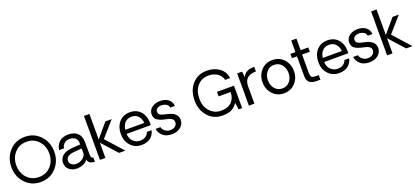

<svg xmlns="http://www.w3.org/2000/svg" viewBox="46 -1914 6644 3079"><g transform="rotate(-20 3368.0 -375.0)"><path d="M393 10Q234 10 130.5 -101.5Q27 -213 27 -375Q27 -537 130.5 -648.5Q234 -760 393 -760Q551 -760 655 -648.5Q759 -537 759 -375Q759 -213 655 -101.5Q551 10 393 10ZM393 -75Q517 -75 595.5 -161.5Q674 -248 674 -375Q674 -503 595.5 -589.5Q517 -676 393 -676Q268 -676 189.5 -589.5Q111 -503 111 -375Q111 -247 189.5 -161Q268 -75 393 -75Z M1011 5Q931 5 880 -39.5Q829 -84 829 -155Q829 -230 885 -277Q941 -324 1055 -332L1189 -341V-359Q1189 -420 1154 -451Q1119 -482 1057 -482Q1002 -482 966 -451.5Q930 -421 924 -371H841Q849 -449 904.5 -503Q960 -557 1061 -557Q1160 -557 1217 -504.5Q1274 -452 1274 -357Q1274 -317 1274.5 -268Q1275 -219 1275 -185Q1275 -151 1275 -147Q1275 -105 1284.5 -88Q1294 -71 1316 -72V0Q1305 0 1285 -2Q1211 -14 1196 -78Q1174 -43 1122.5 -19Q1071 5 1011 5ZM1024 -69Q1085 -69 1134.5 -105Q1184 -141 1189 -188V-272L1063 -262Q915 -250 915 -157Q915 -117 948 -93Q981 -69 1024 -69Z M1402 0V-750H1495V-314L1695 -550H1803L1575 -291L1836 0H1728L1495 -259V0Z M2360 -278Q2360 -269 2358 -245H1946Q1949 -163 1998 -116.5Q2047 -70 2110 -69Q2170 -68 2209.5 -94Q2249 -120 2263 -164H2342Q2338 -136 2323.5 -108.5Q2309 -81 2283 -54Q2257 -27 2213 -11Q2169 5 2114 5Q1999 4 1928.5 -75.5Q1858 -155 1858 -274Q1858 -396 1926.5 -475Q1995 -554 2113 -554Q2226 -554 2293 -478Q2360 -402 2360 -278ZM2113 -478Q2042 -478 1999.5 -433.5Q1957 -389 1948 -314H2274Q2266 -389 2224.5 -433.5Q2183 -478 2113 -478Z M2631 9Q2529 9 2473 -44Q2417 -97 2412 -162H2493Q2499 -123 2539 -92Q2579 -61 2630 -62Q2681 -63 2713 -89Q2745 -115 2745 -156Q2745 -198 2709 -219.5Q2673 -241 2606 -253Q2526 -269 2478 -301Q2430 -333 2430 -400Q2430 -472 2487.5 -515Q2545 -558 2627 -558Q2713 -558 2766.5 -518Q2820 -478 2828 -402H2749Q2741 -444 2707 -463.5Q2673 -483 2637 -485Q2591 -487 2558 -468Q2525 -449 2525 -411Q2525 -371 2558.5 -353Q2592 -335 2657 -323Q2839 -288 2839 -162Q2839 -88 2780 -39.5Q2721 9 2631 9Z M3829 -383V-302V0H3770L3752 -119Q3712 -55 3653 -25Q3594 5 3500 5Q3342 5 3247.5 -105Q3153 -215 3153 -373Q3153 -543 3248.5 -650.5Q3344 -758 3497 -758Q3623 -758 3709.5 -695.5Q3796 -633 3813 -519H3728Q3708 -595 3645 -635.5Q3582 -676 3503 -676Q3380 -676 3307.5 -593Q3235 -510 3235 -373Q3235 -241 3311.5 -158.5Q3388 -76 3499 -76Q3619 -76 3681 -138.5Q3743 -201 3743 -306H3538V-383Z M4238 -555 4237 -476Q4148 -481 4093 -435.5Q4038 -390 4038 -298V0H3944V-550H4028L4038 -450Q4087 -562 4238 -555Z M4737.5 -74.5Q4662 7 4545 7Q4428 7 4352.5 -74.5Q4277 -156 4277 -276Q4277 -396 4352 -477.5Q4427 -559 4545 -559Q4663 -559 4738 -477.5Q4813 -396 4813 -276Q4813 -156 4737.5 -74.5ZM4721 -276Q4721 -362 4672.5 -419.5Q4624 -477 4545 -477Q4466 -477 4417.5 -419.5Q4369 -362 4369 -276Q4369 -191 4417.5 -133.5Q4466 -76 4545 -76Q4624 -76 4672.5 -133.5Q4721 -191 4721 -276Z M5104 1Q5025 1 4982 -31Q4939 -63 4939 -149V-479H4853V-552H4939V-750H5028V-552H5158V-478L5026 -479V-159Q5026 -118 5041.5 -98Q5057 -78 5104 -78H5164V1Z M5731 -278Q5731 -269 5729 -245H5317Q5320 -163 5369 -116.5Q5418 -70 5481 -69Q5541 -68 5580.5 -94Q5620 -120 5634 -164H5713Q5709 -136 5694.5 -108.5Q5680 -81 5654 -54Q5628 -27 5584 -11Q5540 5 5485 5Q5370 4 5299.5 -75.5Q5229 -155 5229 -274Q5229 -396 5297.5 -475Q5366 -554 5484 -554Q5597 -554 5664 -478Q5731 -402 5731 -278ZM5484 -478Q5413 -478 5370.5 -433.5Q5328 -389 5319 -314H5645Q5637 -389 5595.5 -433.5Q5554 -478 5484 -478Z M6002 9Q5900 9 5844 -44Q5788 -97 5783 -162H5864Q5870 -123 5910 -92Q5950 -61 6001 -62Q6052 -63 6084 -89Q6116 -115 6116 -156Q6116 -198 6080 -219.5Q6044 -241 5977 -253Q5897 -269 5849 -301Q5801 -333 5801 -400Q5801 -472 5858.5 -515Q5916 -558 5998 -558Q6084 -558 6137.5 -518Q6191 -478 6199 -402H6120Q6112 -444 6078 -463.5Q6044 -483 6008 -485Q5962 -487 5929 -468Q5896 -449 5896 -411Q5896 -371 5929.5 -353Q5963 -335 6028 -323Q6210 -288 6210 -162Q6210 -88 6151 -39.5Q6092 9 6002 9Z M6302 0V-750H6395V-314L6595 -550H6703L6475 -291L6736 0H6628L6395 -259V0Z"/></g></svg>

Font: Oakes Grotesk
Style: Regular
Weight: 400
Designer: Samuel Oakes
Foundry: Samuel Oakes
Version: Version 1.000;PS 001.000;hotconv 1.0.88;makeotf.lib2.5.64775